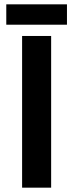

<svg xmlns="http://www.w3.org/2000/svg" viewBox="-20 -866 338 886"><path d="M216 0H82V-700H216ZM289 -752H9V-846H289Z"/></svg>

Font: Tilda Sans Bold
Style: Regular
Weight: 700
Designer: ParaType Ltd
Foundry: ParaType Ltd
Version: Version 1.009